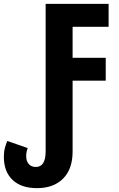

<svg xmlns="http://www.w3.org/2000/svg" viewBox="-36 -734 620 997"><path d="M156 243Q74 243 29 200Q-16 157 -16 80Q-16 55 -10.5 34Q-5 13 2 -2L108 35Q100 54 100 76Q100 103 113.5 118Q127 133 150 133Q201 133 201 52V-714H528V-595H341V-434H513V-315H341V53Q341 144 291.5 193.5Q242 243 156 243Z"/></svg>

Font: Noto Sans Condensed
Style: Bold
Weight: 700
Width: 3
Designer: Monotype Design Team
Foundry: Monotype Imaging Inc.
Version: Version 2.013; ttfautohint (v1.8.4.7-5d5b)